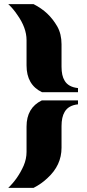

<svg xmlns="http://www.w3.org/2000/svg" viewBox="-20 -763 421 933"><path d="M109 -445V-568Q109 -628 64 -691Q44 -721 20 -743H143Q182 -723 209.5 -697Q237 -671 258 -635Q279 -598 279 -548V-439Q279 -395 294 -371Q312 -340 359 -335V-315H184Q109 -351 109 -445ZM95 42Q109 9 109 -25V-148Q109 -239 183 -275H359V-256Q312 -251 294 -219Q279 -194 279 -150V-45Q279 40 211 102Q182 130 143 150H20Q67 105 95 42Z"/></svg>

Font: Saira Stencil One
Style: Regular
Weight: 400
Designer: Hector Gatti with collaboration of the Omnibus-Type team
Foundry: Omnibus-Type
Version: Version 1.004